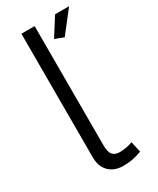

<svg xmlns="http://www.w3.org/2000/svg" viewBox="-190 -789 702 854"><g transform="rotate(-30 161.5 -362.0)"><path d="M78 -730H146V-118Q146 -82 158.5 -68.5Q171 -55 194 -55Q227 -55 261 -67L273 -12Q228 6 179 6Q132 6 105 -21Q78 -48 78 -95ZM237 -620 192 -637 251 -730H323Z"/></g></svg>

Font: Raleway-v4020
Style: Regular
Weight: 400
Designer: Matt McInerney, Pablo Impallari, Rodrigo Fuenzalida
Foundry: Matt McInerney, Pablo Impallari, Rodrigo Fuenzalida
Version: Version 4.020;PS 004.020;hotconv 1.0.88;makeotf.lib2.5.64775